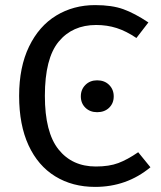

<svg xmlns="http://www.w3.org/2000/svg" viewBox="-20 -721 630 753"><path d="M562 -633 515 -572Q475 -599 437.5 -611Q400 -623 357 -623Q264 -623 210 -557.5Q156 -492 156 -345Q156 -202 209.5 -135Q263 -68 356 -68Q408 -68 444 -81.5Q480 -95 522 -124L570 -65Q477 12 353 12Q264 12 196.5 -29.5Q129 -71 92 -151Q55 -231 55 -345Q55 -458 94 -538.5Q133 -619 200.5 -660Q268 -701 353 -701Q419 -701 463.5 -685Q508 -669 562 -633ZM426 -343Q426 -316 408 -298.5Q390 -281 361 -281Q333 -281 315 -298.5Q297 -316 297 -343Q297 -370 315 -388Q333 -406 361 -406Q390 -406 408 -388Q426 -370 426 -343Z"/></svg>

Font: FiraGO
Style: Regular
Weight: 400
Designer: bBox Type
Foundry: bBox Type GmbH
Version: Version 1.001;April 20, 2020;FontCreator 12.0.0.2555 64-bit